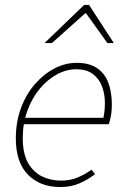

<svg xmlns="http://www.w3.org/2000/svg" viewBox="-20 -744 508 776"><path d="M224 12Q142 12 93 -38Q44 -88 44 -184Q44 -252 65 -308Q86 -364 121.5 -404.5Q157 -445 200.5 -467.5Q244 -490 290 -490Q341 -490 372.5 -468.5Q404 -447 418 -409Q432 -371 432 -322Q432 -306 430.5 -291.5Q429 -277 426 -264.5Q423 -252 420 -242H68L74 -268H398Q401 -283 402.5 -297.5Q404 -312 404 -328Q404 -362 393 -393Q382 -424 356.5 -444Q331 -464 288 -464Q248 -464 209.5 -443Q171 -422 140 -384.5Q109 -347 90.5 -296Q72 -245 72 -186Q72 -123 93.5 -85.5Q115 -48 150 -31Q185 -14 226 -14Q264 -14 293.5 -26.5Q323 -39 350 -58L364 -40Q337 -19 302.5 -3.5Q268 12 224 12ZM160 -570 320 -724H340L440 -570H414L328 -690H324L190 -570Z"/></svg>

Font: Source Sans 3 VF
Style: Italic
Weight: 200
Italic angle: -11°
Designer: Paul D. Hunt
Foundry: Adobe Systems Incorporated
Version: Version 3.042;hotconv 1.0.118;makeotfexe 2.5.65603